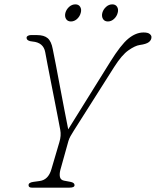

<svg xmlns="http://www.w3.org/2000/svg" viewBox="-20 -861 715 881"><path d="M322 -11.5Q322 0 299 0H126Q111 0 111 -11.5Q111 -23.5 133.5 -26.5L162.5 -30.5Q202 -36 216 -85L252.5 -209Q261.5 -238.5 256.5 -265Q252 -288.5 245 -325.2Q238 -362 229.5 -404.8Q221 -447.5 212.8 -489.5Q204.5 -531.5 197.8 -566.5Q191 -601.5 187.5 -621.5Q179.5 -666 129 -670.5Q103 -672.5 102 -687Q101.5 -692.5 107.2 -696.2Q113 -700 121 -700H150Q182 -700 198.8 -685.8Q215.5 -671.5 222 -636Q227.5 -610.5 236.2 -564.2Q245 -518 255.2 -463.5Q265.5 -409 275.5 -357Q285.5 -305 293 -267.5L486 -577.5Q534.5 -655.5 569 -683.8Q603.5 -712 638.5 -712Q658.5 -712 666.8 -705.2Q675 -698.5 675 -691Q675 -677 663 -667.8Q651 -658.5 621 -654.5Q600 -651.5 569.5 -630.2Q539 -609 503.5 -553L319 -262Q309 -246 303.2 -235.8Q297.5 -225.5 294 -214L257 -81.5Q252 -62 255.2 -48.5Q258.5 -35 274 -32L303.5 -26.5Q322 -23 322 -11.5ZM305.5 -762.5Q290 -762.5 283 -774.2Q276 -786 280 -802Q284.5 -818 297.2 -829.5Q310 -841 326 -841Q341 -841 348 -829.5Q355 -818 350.5 -802Q346.5 -786 333.8 -774.2Q321 -762.5 305.5 -762.5ZM475 -762.5Q459.5 -762.5 452.5 -774.2Q445.5 -786 449.5 -802Q454 -818 466.8 -829.5Q479.5 -841 495.5 -841Q510.5 -841 517.5 -829.5Q524.5 -818 520 -802Q516 -786 503.2 -774.2Q490.5 -762.5 475 -762.5Z"/></svg>

Font: Fraunces 9pt SuperSoft Thin
Style: Italic
Weight: 100
Italic angle: -16°
Version: Version 1.000;[0bf87f6ff]